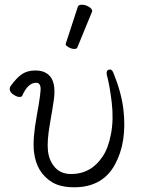

<svg xmlns="http://www.w3.org/2000/svg" viewBox="-20 -779 598 812"><path d="M309 -750Q311 -759 326 -759Q341 -759 355.5 -750.5Q370 -742 370 -732Q370 -730 369 -729L307 -578Q305 -572 294 -572Q283 -572 270.5 -579Q258 -586 258 -590V-594ZM431 -468Q430 -485 446 -485Q454 -485 460 -470Q494 -386 502 -315Q518 -177 465.5 -82Q413 13 294 13Q236 13 201 -8Q134 -49 124 -135Q117 -189 135.5 -289.5Q154 -390 151.5 -409.5Q149 -429 133 -429Q98 -429 74 -374Q72 -369 62 -369Q52 -369 37.5 -378.5Q23 -388 21.5 -398.5Q20 -409 25 -415Q50 -450 73 -465.5Q96 -481 130 -481Q164 -481 185 -463Q218 -435 208 -359Q204 -329 191 -255Q178 -181 183 -139.5Q188 -98 213 -70.5Q238 -43 281 -43Q365 -43 414 -117Q438 -152 449.5 -213Q461 -274 452.5 -346Q444 -418 431 -465Z"/></svg>

Font: LXGW WenKai Lite Light
Style: Regular
Weight: 300
Designer: LXGW / Fontworks Inc.
Foundry: LXGW / Fontworks Inc.
Version: Version 1.511; March 25, 2025